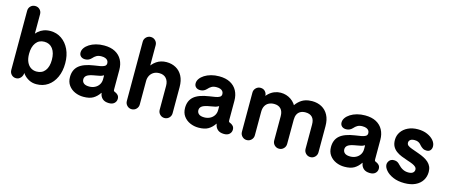

<svg xmlns="http://www.w3.org/2000/svg" viewBox="-47 -1306 4456 1900"><g transform="rotate(15 2181.0 -356.0)"><path d="M344.5 15Q302 15 268.1 -3Q234.2 -21 211.9 -48.5Q189.5 -76 179 -105.5L201.8 -104.2L202.5 -71.5Q204 -37 184.2 -13.6Q164.5 9.8 136.2 9.8Q108 9.8 89 -9.5Q70 -28.8 70 -58V-663.5Q70 -691.8 89 -710.9Q108 -730 136.2 -730Q164.5 -730 183.5 -710.9Q202.5 -691.8 202.5 -663.5V-425.5L181.2 -436.2Q200.5 -466.2 224.1 -486.9Q247.8 -507.5 278.2 -518.8Q308.8 -530 346.2 -530Q410.8 -530 461.1 -495.1Q511.5 -460.2 540.1 -399.4Q568.8 -338.5 568.8 -259Q568.8 -177.5 540.5 -115.5Q512.2 -53.5 461.9 -19.2Q411.5 15 344.5 15ZM313.8 -106.5Q370.2 -106.2 401.2 -146.1Q432.2 -186 432.2 -257Q432.2 -329.5 401.2 -370.6Q370.2 -411.8 315 -411.8Q259.8 -411.8 229.1 -370.1Q198.5 -328.5 198.5 -258.2Q198.5 -209.5 213.2 -175.8Q228 -142 254 -124.4Q280 -106.8 313.8 -106.5Z M826.8 15Q780.5 15 740 -2.9Q699.5 -20.8 674.2 -55.4Q649 -90 649 -140.5Q649 -213.8 696.2 -255.2Q743.5 -296.8 850.2 -312.5Q883.5 -317.5 910.8 -322Q938 -326.5 954.4 -336.4Q970.8 -346.2 970.8 -366.5Q970.8 -382.2 962.5 -394Q954.2 -405.8 938.2 -412.1Q922.2 -418.5 898.2 -418.5Q866.5 -418.5 846.9 -406.6Q827.2 -394.8 813.5 -378.5Q801.2 -364.8 784.9 -356.2Q768.5 -347.8 747.8 -347.8Q720.2 -347.8 703.8 -362.4Q687.2 -377 687.2 -402Q687.2 -427 703.2 -449.6Q719.2 -472.2 747.4 -490.2Q775.5 -508.2 813.9 -518.8Q852.2 -529.2 896.2 -529.2Q964.2 -529.2 1010.1 -504.5Q1056 -479.8 1079.4 -435.9Q1102.8 -392 1102.8 -334.5V-136.5Q1102.8 -124.2 1105.6 -119.6Q1108.5 -115 1117.8 -111.8Q1134 -106.2 1148.1 -92Q1162.2 -77.8 1162.2 -53.5Q1162.2 -26.8 1142.4 -8Q1122.5 10.8 1085.8 10Q1044.5 9.2 1022 -10.5Q999.5 -30.2 993.5 -61.5L992.8 -68.8H989.8Q962.5 -28 925.8 -6.5Q889 15 826.8 15ZM856.2 -98Q887.8 -98 913.9 -111Q940 -124 955.6 -148.1Q971.2 -172.2 971.2 -204.5V-240.2Q971.2 -243 969.8 -243.1Q968.2 -243.2 964.5 -240.8Q952.5 -233.2 935.6 -229Q918.8 -224.8 900.2 -222.2Q881.8 -219.8 862.5 -215.2Q817.2 -205.8 799.8 -190.6Q782.2 -175.5 782.2 -152.8Q782.2 -128 800.4 -113Q818.5 -98 856.2 -98Z M1320.2 10Q1292.8 10 1273.4 -9.5Q1254 -29 1254 -56.8V-663.5Q1254 -691.2 1273.4 -710.6Q1292.8 -730 1320.2 -730Q1348 -730 1367.4 -710.6Q1386.8 -691.2 1386.8 -663.5V-397.5L1357 -410.2Q1389.8 -470.5 1433.6 -500.2Q1477.5 -530 1536 -530Q1589.8 -530 1632.2 -506.4Q1674.8 -482.8 1698.9 -436.9Q1723 -391 1723 -324.5V-56.8Q1723 -29 1703.8 -9.5Q1684.5 10 1656.8 10Q1629.2 10 1609.9 -9.5Q1590.5 -29 1590.5 -56.8V-302Q1590.5 -349.2 1565.4 -377.5Q1540.2 -405.8 1494.8 -405.8Q1460.8 -405.8 1436.5 -391.1Q1412.2 -376.5 1399.5 -351.6Q1386.8 -326.8 1386.8 -297V-56.8Q1386.8 -29 1367.4 -9.5Q1348 10 1320.2 10Z M2005.8 15Q1959.5 15 1919 -2.9Q1878.5 -20.8 1853.2 -55.4Q1828 -90 1828 -140.5Q1828 -213.8 1875.2 -255.2Q1922.5 -296.8 2029.2 -312.5Q2062.5 -317.5 2089.8 -322Q2117 -326.5 2133.4 -336.4Q2149.8 -346.2 2149.8 -366.5Q2149.8 -382.2 2141.5 -394Q2133.2 -405.8 2117.2 -412.1Q2101.2 -418.5 2077.2 -418.5Q2045.5 -418.5 2025.9 -406.6Q2006.2 -394.8 1992.5 -378.5Q1980.2 -364.8 1963.9 -356.2Q1947.5 -347.8 1926.8 -347.8Q1899.2 -347.8 1882.8 -362.4Q1866.2 -377 1866.2 -402Q1866.2 -427 1882.2 -449.6Q1898.2 -472.2 1926.4 -490.2Q1954.5 -508.2 1992.9 -518.8Q2031.2 -529.2 2075.2 -529.2Q2143.2 -529.2 2189.1 -504.5Q2235 -479.8 2258.4 -435.9Q2281.8 -392 2281.8 -334.5V-136.5Q2281.8 -124.2 2284.6 -119.6Q2287.5 -115 2296.8 -111.8Q2313 -106.2 2327.1 -92Q2341.2 -77.8 2341.2 -53.5Q2341.2 -26.8 2321.4 -8Q2301.5 10.8 2264.8 10Q2223.5 9.2 2201 -10.5Q2178.5 -30.2 2172.5 -61.5L2171.8 -68.8H2168.8Q2141.5 -28 2104.8 -6.5Q2068 15 2005.8 15ZM2035.2 -98Q2066.8 -98 2092.9 -111Q2119 -124 2134.6 -148.1Q2150.2 -172.2 2150.2 -204.5V-240.2Q2150.2 -243 2148.8 -243.1Q2147.2 -243.2 2143.5 -240.8Q2131.5 -233.2 2114.6 -229Q2097.8 -224.8 2079.2 -222.2Q2060.8 -219.8 2041.5 -215.2Q1996.2 -205.8 1978.8 -190.6Q1961.2 -175.5 1961.2 -152.8Q1961.2 -128 1979.4 -113Q1997.5 -98 2035.2 -98Z M2499.2 10Q2471.8 10 2452.4 -9.5Q2433 -29 2433 -56.8V-458.5Q2433 -486.2 2452.4 -505.6Q2471.8 -525 2499.2 -525Q2528.5 -525 2546.4 -506Q2564.2 -487 2565 -460.8L2566.5 -415.5L2538.2 -418.2Q2558.5 -457.2 2585.4 -481.9Q2612.2 -506.5 2643.2 -518.2Q2674.2 -530 2705.5 -530Q2764.2 -530 2811 -498.2Q2857.8 -466.5 2879.5 -409L2834 -398.2Q2861.5 -451.2 2891.8 -479.5Q2922 -507.8 2955.6 -518.9Q2989.2 -530 3026.5 -530Q3082.5 -530 3125.6 -506.4Q3168.8 -482.8 3193.1 -436.9Q3217.5 -391 3217.5 -325V-56.8Q3217.5 -29 3198.2 -9.5Q3179 10 3151.5 10Q3123.8 10 3104.4 -9.5Q3085 -29 3085 -56.8V-305.5Q3085 -356.2 3060.8 -380.9Q3036.5 -405.5 2992.5 -405.5Q2962.2 -405.5 2940.8 -393.9Q2919.2 -382.2 2908.2 -359.8Q2897.2 -337.2 2897.2 -305.5L2896.5 -56.8Q2896.5 -29 2877.1 -9.5Q2857.8 10 2830.2 10Q2802.5 10 2783.1 -9.5Q2763.8 -29 2763.8 -56.8V-305.5Q2763.8 -354 2739.6 -379.9Q2715.5 -405.8 2670.8 -405.8Q2640 -405.8 2616 -393.5Q2592 -381.2 2578.9 -357Q2565.8 -332.8 2565.8 -296.8V-56.8Q2565.8 -29 2546.4 -9.5Q2527 10 2499.2 10Z M3500.8 15Q3454.5 15 3414 -2.9Q3373.5 -20.8 3348.2 -55.4Q3323 -90 3323 -140.5Q3323 -213.8 3370.2 -255.2Q3417.5 -296.8 3524.2 -312.5Q3557.5 -317.5 3584.8 -322Q3612 -326.5 3628.4 -336.4Q3644.8 -346.2 3644.8 -366.5Q3644.8 -382.2 3636.5 -394Q3628.2 -405.8 3612.2 -412.1Q3596.2 -418.5 3572.2 -418.5Q3540.5 -418.5 3520.9 -406.6Q3501.2 -394.8 3487.5 -378.5Q3475.2 -364.8 3458.9 -356.2Q3442.5 -347.8 3421.8 -347.8Q3394.2 -347.8 3377.8 -362.4Q3361.2 -377 3361.2 -402Q3361.2 -427 3377.2 -449.6Q3393.2 -472.2 3421.4 -490.2Q3449.5 -508.2 3487.9 -518.8Q3526.2 -529.2 3570.2 -529.2Q3638.2 -529.2 3684.1 -504.5Q3730 -479.8 3753.4 -435.9Q3776.8 -392 3776.8 -334.5V-136.5Q3776.8 -124.2 3779.6 -119.6Q3782.5 -115 3791.8 -111.8Q3808 -106.2 3822.1 -92Q3836.2 -77.8 3836.2 -53.5Q3836.2 -26.8 3816.4 -8Q3796.5 10.8 3759.8 10Q3718.5 9.2 3696 -10.5Q3673.5 -30.2 3667.5 -61.5L3666.8 -68.8H3663.8Q3636.5 -28 3599.8 -6.5Q3563 15 3500.8 15ZM3530.2 -98Q3561.8 -98 3587.9 -111Q3614 -124 3629.6 -148.1Q3645.2 -172.2 3645.2 -204.5V-240.2Q3645.2 -243 3643.8 -243.1Q3642.2 -243.2 3638.5 -240.8Q3626.5 -233.2 3609.6 -229Q3592.8 -224.8 3574.2 -222.2Q3555.8 -219.8 3536.5 -215.2Q3491.2 -205.8 3473.8 -190.6Q3456.2 -175.5 3456.2 -152.8Q3456.2 -128 3474.4 -113Q3492.5 -98 3530.2 -98Z M4116 18Q4048.8 18 4000 -3.1Q3951.2 -24.2 3924.9 -55.1Q3898.5 -86 3898 -113.8Q3897.8 -136.2 3913.9 -155.6Q3930 -175 3961 -175Q3983.5 -175 3997.8 -165.8Q4012 -156.5 4018.2 -148.5Q4043 -121.2 4069 -107.8Q4095 -94.2 4126 -94.2Q4158.8 -94.2 4173.6 -107Q4188.5 -119.8 4188.5 -138.5Q4188.5 -154.5 4176.9 -166.1Q4165.2 -177.8 4143 -187.4Q4120.8 -197 4088.8 -207Q4055.5 -218 4024.4 -230.5Q3993.2 -243 3968.8 -261.2Q3944.2 -279.5 3930.1 -306Q3916 -332.5 3916 -371.2Q3916 -417 3940.6 -453.2Q3965.2 -489.5 4009.1 -510.6Q4053 -531.8 4110.2 -531.8Q4165.5 -531.8 4207.4 -513.2Q4249.2 -494.8 4273 -466.2Q4296.8 -437.8 4297 -405.8Q4297.2 -382.2 4284.1 -366Q4271 -349.8 4243.5 -349.8Q4221.2 -349.8 4205.8 -359.9Q4190.2 -370 4180.8 -380Q4173.8 -388.8 4164.5 -397.9Q4155.2 -407 4141.4 -413.4Q4127.5 -419.8 4105.5 -419.8Q4075.8 -419.8 4061.9 -407.9Q4048 -396 4048 -379Q4048 -361 4061.4 -350.1Q4074.8 -339.2 4102.1 -329.5Q4129.5 -319.8 4171.8 -304.5Q4206.8 -292.5 4234.4 -278.2Q4262 -264 4281.5 -246Q4301 -228 4311.2 -204.9Q4321.5 -181.8 4321.5 -150.8Q4321.5 -102.5 4297.4 -64Q4273.2 -25.5 4227.2 -3.8Q4181.2 18 4116 18Z"/></g></svg>

Font: National Park
Style: Regular
Weight: 400
Designer: Andrea Herstowski, Ben Hoepner
Version: Version 1.009